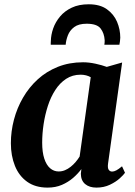

<svg xmlns="http://www.w3.org/2000/svg" viewBox="-20 -844 613 874"><path d="M472 -100.5Q469 -79.5 474.8 -71.2Q480.5 -63 490.5 -63Q499 -63 509.5 -68.5Q520 -74 535.5 -87L549 -57.5Q543 -48.5 525.2 -32.2Q507.5 -16 480.2 -3Q453 10 419 10Q387 10 367.8 -6Q348.5 -22 348 -53L350.5 -74.5Q335 -53.5 312.8 -34.2Q290.5 -15 261.8 -2.5Q233 10 196.5 10Q141 10 103.8 -16.5Q66.5 -43 48 -89Q29.5 -135 29.5 -192Q29.5 -246 43.5 -299.2Q57.5 -352.5 84.8 -399.5Q112 -446.5 151.8 -482.8Q191.5 -519 243.5 -539.8Q295.5 -560.5 358 -560.5Q385 -560.5 414.8 -554Q444.5 -547.5 466 -539.5L536 -559.5ZM393 -492.5Q383.5 -498 371.8 -501Q360 -504 347 -504Q310 -504 281.2 -485.2Q252.5 -466.5 231.8 -434.5Q211 -402.5 198 -362.2Q185 -322 178.5 -278.8Q172 -235.5 172 -194.5Q172 -151.5 181.5 -122.2Q191 -93 208 -78.2Q225 -63.5 247 -63.5Q262 -63.5 275.8 -69.2Q289.5 -75 301.8 -84.8Q314 -94.5 324.2 -106.5Q334.5 -118.5 342.5 -131.5ZM211 -640.5Q211 -644.5 211 -648.5Q211 -652.5 211.5 -657.5Q212 -685.5 222.2 -714.8Q232.5 -744 253.5 -769Q274.5 -794 306.8 -809.2Q339 -824.5 384 -824.5Q435 -824.5 466.5 -802Q498 -779.5 512.8 -744.8Q527.5 -710 527.5 -672.5Q527 -664 526 -655.2Q525 -646.5 523.5 -640.5H455Q456 -645 456.2 -650Q456.5 -655 456.5 -661Q454.5 -693 437.8 -714.5Q421 -736 374.5 -736Q338 -736 317.8 -720.8Q297.5 -705.5 289 -683.2Q280.5 -661 279 -640.5Z"/></svg>

Font: Merriweather 36pt
Style: Bold Italic
Weight: 700
Italic angle: -7.8°
Version: Version 2.101